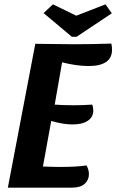

<svg xmlns="http://www.w3.org/2000/svg" viewBox="-20 -861 534 881"><path d="M494 -633Q494 -595 466.5 -576.5Q439 -558 387 -558Q332 -558 265 -575L231 -381Q269 -378 318 -378Q361 -378 403 -381Q408 -369 408 -354Q408 -324 383 -307Q358 -290 313 -290Q270 -290 215 -306L177 -97Q227 -95 254 -95Q335 -95 377 -102Q388 -82 388 -62Q388 -35 368.5 -17.5Q349 0 311 0H16L142 -660Q260 -658 317 -658Q404 -658 491 -661Q494 -646 494 -633ZM464 -841 493 -800 331 -692H310L180 -801L223 -841L330 -789Z"/></svg>

Font: Sansita Medium Italic
Style: Regular
Weight: 500
Italic angle: -11°
Designer: Pablo Cosgaya
Foundry: Omnibus-Type
Version: Version 1.006